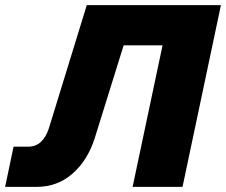

<svg xmlns="http://www.w3.org/2000/svg" viewBox="-50 -730 883 750"><path d="M-30 0 3 -157H60Q90 -157 110 -176Q130 -195 141 -229L289 -710H813L663 0H468L585 -553H433L320 -190Q292 -103 233 -51.5Q174 0 93 0Z"/></svg>

Font: Geist Black
Style: Italic
Weight: 900
Italic angle: -12°
Designer: Basement.studio, Andrés Briganti, Mateo Zaragoza
Foundry: Basement.studio, Vercel, Andrés Briganti, Guido Ferreyra, Mateo Zaragoza
Version: Version 1.500; ttfautohint (v1.8.4.7-5d5b)